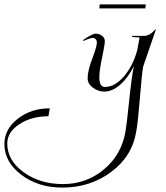

<svg xmlns="http://www.w3.org/2000/svg" viewBox="-364 -412 753 872"><path d="M89 -392H298L296 -374H87ZM286 -109Q280 -74 272 26Q263 139 255 184Q237 297 141.5 368.5Q46 440 -81 440Q-190 440 -267 382Q-344 324 -344 242Q-344 175 -283.5 127.5Q-223 80 -138 80L-144 116Q-221 116 -276 152Q-331 188 -331 240Q-331 316 -257 370Q-183 424 -78 424Q29 424 109 356.5Q189 289 206 184Q212 150 221 60Q234 -65 244 -112Q218 -59 182 -27.5Q146 4 109 4Q83 4 58.5 -13.5Q34 -31 34 -57Q34 -92 57 -151Q76 -202 76 -219Q76 -228 70.5 -234Q65 -240 58 -240Q46 -240 16 -226L13 -230Q55 -259 70 -259Q87 -259 99.5 -249.5Q112 -240 112 -226Q112 -208 101 -157Q87 -91 87 -63Q87 -17 112 -17Q157 -17 198 -64Q239 -111 259 -183Q265 -214 270 -242L236 -244V-249H290Q316 -249 342 -279L344 -278Z"/></svg>

Font: Kleymissky
Style: Regular
Weight: 500
Italic angle: -8°
Designer: gluk
Foundry: gluk
Version: Version 0.283